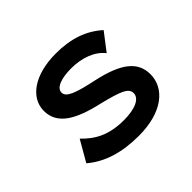

<svg xmlns="http://www.w3.org/2000/svg" viewBox="-118 -632 799 799"><g transform="rotate(-45 281.5 -232.5)"><path d="M291 11C431 11 506 -55 506 -136C506 -209 453 -253 326 -281C227 -302 190 -317 190 -344C190 -373 234 -387 290 -387C350 -387 407 -368 439 -327L498 -404C443 -453 377 -476 288 -476C162 -476 84 -419 84 -342C84 -263 154 -223 275 -196C367 -173 401 -160 401 -130C401 -99 360 -79 293 -79C204 -79 152 -109 108 -155L55 -63C116 -11 195 11 291 11Z"/></g></svg>

Font: Inconsolata SemiExpanded
Style: Bold
Weight: 700
Width: 6
Monospace: yes
Designer: Raph Levien, Cyreal, Brenton Simpson
Foundry: Raph Levien, Cyreal, Google
Version: Version 3.100